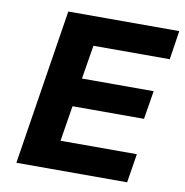

<svg xmlns="http://www.w3.org/2000/svg" viewBox="-79 -781 827 857"><g transform="rotate(10 334.0 -352.5)"><path d="M51 0 162 -705H665L645 -574H299L274 -421H599L578 -292H254L228 -131H574L553 0Z"/></g></svg>

Font: Nunito Sans 7pt ExtraBold
Style: Italic
Weight: 800
Italic angle: -9°
Designer: Vernon Adams
Foundry: Vernon Adams
Version: Version 3.101;gftools[0.9.27]